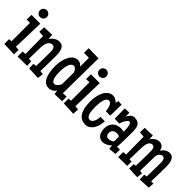

<svg xmlns="http://www.w3.org/2000/svg" viewBox="101 -1560 2424 2424"><g transform="rotate(45 1312.5 -348.5)"><path d="M170.4 -614.3Q170.4 -601.6 165.5 -590.3Q160.6 -579.1 152.3 -570.8Q144 -562.5 132.8 -557.6Q121.6 -552.7 108.9 -552.7Q96.2 -552.7 85 -557.6Q73.7 -562.5 65.4 -570.8Q57.1 -579.1 52.2 -590.3Q47.4 -601.6 47.4 -614.3Q47.4 -627 52.2 -638.2Q57.1 -649.4 65.4 -657.7Q73.7 -666 85 -670.9Q96.2 -675.8 108.9 -675.8Q121.6 -675.8 132.8 -670.9Q144 -666 152.3 -657.7Q160.6 -649.4 165.5 -638.2Q170.4 -627 170.4 -614.3ZM211.4 -68.4 208.5 12.7 29.8 4.9V-80.1L70.8 -83V-412.1H11.2L13.2 -497.1H170.4L158.7 -73.2Z M643.6 -69.3 633.8 8.8 469.7 2 467.8 -77.1 510.7 -82Q512.2 -148.4 513.4 -214.4Q514.6 -280.3 514.6 -346.7Q514.6 -358.4 512.5 -371.1Q510.3 -383.8 504.9 -394.5Q499.5 -405.3 490 -412.1Q480.5 -418.9 465.8 -418.9Q444.3 -418.9 429.4 -407Q414.6 -395 405.3 -377.4Q396 -359.9 391.6 -339.4Q387.2 -318.8 386.7 -301.8Q384.3 -246.6 383.5 -191.9Q382.8 -137.2 381.8 -82H424.8L429.7 -2.9L260.7 -1V-90.8L308.6 -93.8L305.7 -411.1L234.4 -416L236.3 -499L377 -503.9L379.9 -434.6Q389.6 -449.2 403.1 -462.6Q416.5 -476.1 432.6 -486.3Q448.7 -496.6 466.6 -502.7Q484.4 -508.8 502.9 -508.8Q524.9 -508.8 540.5 -501.5Q556.2 -494.1 566.9 -481.4Q577.6 -468.8 583.7 -452.4Q589.8 -436 593.3 -417.7Q596.7 -399.4 597.7 -380.6Q598.6 -361.8 598.6 -344.7Q598.6 -276.9 596.9 -209.5Q595.2 -142.1 593.8 -74.2Z M1056.6 1 925.8 4.9 918.9 -51.8Q902.8 -25.4 876 -10.3Q849.1 4.9 818.4 4.9Q788.1 4.9 766.4 -7.8Q744.6 -20.5 729.2 -41.5Q713.9 -62.5 704.3 -89.4Q694.8 -116.2 689.7 -144.5Q684.6 -172.9 682.6 -200.2Q680.7 -227.5 680.7 -250Q680.7 -272.5 683.6 -300.5Q686.5 -328.6 693.6 -357.4Q700.7 -386.2 712.2 -413.6Q723.6 -440.9 740.5 -462.4Q757.3 -483.9 780.3 -496.8Q803.2 -509.8 833 -509.8Q856 -509.8 876.7 -497.8Q897.5 -485.8 909.2 -466.8V-626H821.3V-710L1000 -707L992.2 -78.1L1056.6 -80.1ZM906.2 -359.4Q903.3 -368.2 897.9 -378.9Q892.6 -389.6 885 -399.2Q877.4 -408.7 867.9 -415.3Q858.4 -421.9 847.7 -421.9Q831.5 -421.9 819.6 -412.6Q807.6 -403.3 799.3 -388.7Q791 -374 785.4 -355.7Q779.8 -337.4 776.9 -319.1Q773.9 -300.8 772.7 -284.4Q771.5 -268.1 771.5 -256.8Q771.5 -246.6 771.5 -230Q771.5 -213.4 772.9 -194.1Q774.4 -174.8 778.1 -155Q781.7 -135.3 788.6 -119.1Q795.4 -103 806.2 -93Q816.9 -83 833 -83Q845.2 -83 856.4 -90.1Q867.7 -97.2 877 -107.7Q886.2 -118.2 893.3 -129.9Q900.4 -141.6 904.3 -151.4Z M1231.9 -614.3Q1231.9 -601.6 1227.1 -590.3Q1222.2 -579.1 1213.9 -570.8Q1205.6 -562.5 1194.3 -557.6Q1183.1 -552.7 1170.4 -552.7Q1157.7 -552.7 1146.5 -557.6Q1135.3 -562.5 1127 -570.8Q1118.7 -579.1 1113.8 -590.3Q1108.9 -601.6 1108.9 -614.3Q1108.9 -627 1113.8 -638.2Q1118.7 -649.4 1127 -657.7Q1135.3 -666 1146.5 -670.9Q1157.7 -675.8 1170.4 -675.8Q1183.1 -675.8 1194.3 -670.9Q1205.6 -666 1213.9 -657.7Q1222.2 -649.4 1227.1 -638.2Q1231.9 -627 1231.9 -614.3ZM1272.9 -68.4 1270 12.7 1091.3 4.9V-80.1L1132.3 -83V-412.1H1072.8L1074.7 -497.1H1231.9L1220.2 -73.2Z M1620.1 -499 1615.2 -298.8 1536.1 -300.8Q1535.6 -314.5 1532.5 -335.2Q1529.3 -356 1522 -375.7Q1514.6 -395.5 1502 -409.7Q1489.3 -423.8 1469.7 -423.8Q1454.1 -423.8 1443.1 -413.6Q1432.1 -403.3 1424.8 -387.2Q1417.5 -371.1 1413.1 -351.1Q1408.7 -331.1 1406.5 -311.5Q1404.3 -292 1403.8 -275.1Q1403.3 -258.3 1403.3 -248Q1403.3 -236.8 1403.6 -220Q1403.8 -203.1 1405.5 -184.3Q1407.2 -165.5 1410.9 -146.7Q1414.6 -127.9 1422.1 -112.8Q1429.7 -97.7 1441.2 -88.4Q1452.6 -79.1 1469.7 -79.1Q1489.7 -79.1 1502.9 -92.8Q1516.1 -106.4 1524.2 -125.7Q1532.2 -145 1535.4 -166Q1538.6 -187 1539.1 -202.1H1617.2Q1616.7 -168.9 1608.4 -132.8Q1600.1 -96.7 1582.3 -66.2Q1564.5 -35.6 1536.6 -15.9Q1508.8 3.9 1469.7 3.9Q1435.5 3.9 1410.4 -7.3Q1385.3 -18.6 1367.4 -37.8Q1349.6 -57.1 1338.4 -82.8Q1327.1 -108.4 1320.8 -136.5Q1314.5 -164.6 1312 -193.8Q1309.6 -223.1 1309.6 -250Q1309.6 -273.4 1312.5 -301.5Q1315.4 -329.6 1322.5 -357.9Q1329.6 -386.2 1341.3 -413.1Q1353 -439.9 1370.4 -460.4Q1387.7 -481 1410.9 -493.4Q1434.1 -505.9 1464.8 -505.9Q1489.3 -505.9 1511.2 -493.2Q1533.2 -480.5 1548.8 -461.9L1558.6 -503.9Z M2006.3 -83 2004.4 -4.9 1903.8 4.9 1898.9 -51.8Q1888.7 -40.5 1875.2 -30.5Q1861.8 -20.5 1846.4 -12.5Q1831.1 -4.4 1814.7 0.2Q1798.3 4.9 1782.7 4.9Q1752.4 4.9 1731.7 -7.1Q1710.9 -19 1698.5 -38.8Q1686 -58.6 1680.7 -84Q1675.3 -109.4 1675.3 -135.7Q1675.3 -168.9 1686.3 -196.3Q1697.3 -223.6 1717 -242.9Q1736.8 -262.2 1764.6 -272.7Q1792.5 -283.2 1825.7 -283.2Q1838.9 -283.2 1851.8 -281.5Q1864.7 -279.8 1877.4 -275.4Q1878.4 -283.7 1878.4 -291Q1878.4 -298.3 1878.4 -306.6Q1878.4 -311 1877.9 -321Q1877.4 -331.1 1876.2 -343.5Q1875 -356 1872.6 -369.4Q1870.1 -382.8 1866 -393.8Q1861.8 -404.8 1856.2 -411.9Q1850.6 -418.9 1842.3 -418.9Q1833 -418.9 1824.2 -412.6Q1815.4 -406.2 1807.6 -396.2Q1799.8 -386.2 1793.2 -373.8Q1786.6 -361.3 1781.2 -349.1Q1775.9 -336.9 1772 -326.4Q1768.1 -315.9 1766.1 -309.6L1683.1 -313.5L1680.2 -495.1L1761.2 -497.1V-425.8Q1766.1 -438.5 1774.4 -452.1Q1782.7 -465.8 1793.7 -476.8Q1804.7 -487.8 1818.1 -494.9Q1831.5 -502 1847.2 -502Q1884.3 -502 1907 -490.7Q1929.7 -479.5 1941.7 -459.2Q1953.6 -439 1957.5 -410.4Q1961.4 -381.8 1961.4 -347.7Q1961.4 -281.2 1960.4 -215.3Q1959.5 -149.4 1953.6 -83ZM1880.4 -116.2V-187.5Q1873.5 -197.3 1860.1 -200.2Q1846.7 -203.1 1835.4 -203.1Q1800.3 -203.1 1778.3 -185.8Q1756.3 -168.5 1756.3 -130.9Q1756.3 -107.9 1768.6 -92Q1780.8 -76.2 1805.2 -76.2Q1813 -76.2 1825.9 -78.4Q1838.9 -80.6 1850.8 -85.4Q1862.8 -90.3 1871.6 -97.9Q1880.4 -105.5 1880.4 -116.2Z M2607.4 -79.1 2602.5 -1 2448.2 6.8 2446.3 -77.1 2484.4 -82Q2485.8 -147 2487.1 -210.9Q2488.3 -274.9 2488.3 -339.8Q2488.3 -350.6 2486.3 -362.8Q2484.4 -375 2479.5 -385.3Q2474.6 -395.5 2466.1 -402.3Q2457.5 -409.2 2444.3 -409.2Q2430.2 -409.2 2418.5 -401.9Q2406.7 -394.5 2398.2 -383.5Q2389.6 -372.6 2384.8 -358.9Q2379.9 -345.2 2379.9 -333Q2378.9 -268.1 2377.7 -203.6Q2376.5 -139.2 2375 -74.2L2415 -69.3L2405.3 8.8L2255.9 2L2258.8 -77.1L2292 -82Q2293.5 -148.9 2294.7 -215.8Q2295.9 -282.7 2295.9 -349.6Q2295.9 -360.4 2293.9 -372.6Q2292 -384.8 2287.1 -395Q2282.2 -405.3 2273.7 -412.1Q2265.1 -418.9 2252 -418.9Q2230.5 -418.9 2217 -406.7Q2203.6 -394.5 2196.3 -376.5Q2189 -358.4 2186 -338.1Q2183.1 -317.9 2182.6 -301.8Q2180.2 -246.6 2179.4 -191.9Q2178.7 -137.2 2177.7 -82H2215.8V-2.9L2056.6 -1V-90.8L2104.5 -93.8L2101.6 -411.1L2030.3 -416L2032.2 -499L2172.9 -503.9L2175.8 -434.6Q2183.6 -449.7 2195.6 -463.4Q2207.5 -477.1 2222.2 -487.1Q2236.8 -497.1 2253.4 -502.9Q2270 -508.8 2288.1 -508.8Q2307.1 -508.8 2321 -503.4Q2335 -498 2345 -487.8Q2355 -477.5 2361.6 -463.4Q2368.2 -449.2 2372.1 -431.6Q2381.3 -445.8 2392.8 -458.3Q2404.3 -470.7 2418 -479.7Q2431.6 -488.8 2447.3 -493.9Q2462.9 -499 2480.5 -499Q2513.2 -499 2531.5 -482.9Q2549.8 -466.8 2558.8 -442.6Q2567.9 -418.5 2570.1 -389.9Q2572.3 -361.3 2572.3 -336.9Q2572.3 -272 2570.6 -208Q2568.8 -144 2567.4 -79.1Z"/></g></svg>

Font: Maiden Orange
Style: Regular
Weight: 400
Designer: Astigmatic (AOETI)
Foundry: Astigmatic (AOETI)
Version: Version 1.001